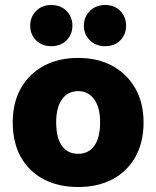

<svg xmlns="http://www.w3.org/2000/svg" viewBox="-20 -733 626 769"><path d="M555 -243Q555 -163 522.5 -105Q490 -47 431.5 -15.5Q373 16 293 16Q214 16 155 -15Q96 -46 63.5 -104Q31 -162 31 -243Q31 -322 64 -380Q97 -438 156 -469.5Q215 -501 293 -501Q372 -501 430.5 -469Q489 -437 522 -379Q555 -321 555 -243ZM293 -368Q252 -368 228.5 -335.5Q205 -303 205 -243Q205 -181 228 -149Q251 -117 293 -117Q335 -117 358 -149.5Q381 -182 381 -243Q381 -302 357.5 -335Q334 -368 293 -368ZM270 -630Q270 -595 246.5 -571.5Q223 -548 185 -548Q148 -548 124.5 -571.5Q101 -595 101 -630Q101 -665 124.5 -689Q148 -713 185 -713Q223 -713 246.5 -689Q270 -665 270 -630ZM485 -630Q485 -595 462 -571.5Q439 -548 401 -548Q364 -548 340 -571.5Q316 -595 316 -630Q316 -665 340 -689Q364 -713 401 -713Q439 -713 462 -689Q485 -665 485 -630Z"/></svg>

Font: Baloo Bhaijaan 2 ExtraBold
Style: Regular
Weight: 800
Designer: Sanskriti Dholi, Noopur Datye and Ek Type
Foundry: Ek Type
Version: Version 1.701